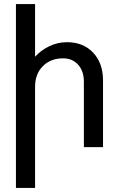

<svg xmlns="http://www.w3.org/2000/svg" viewBox="-20 -721 578 941"><path d="M151.9 -701.2V-442.9Q181.6 -475.6 222.2 -494.9Q262.7 -514.2 308.1 -514.2Q388.2 -514.2 436.5 -462.9Q484.9 -411.6 484.9 -327.1V0H391.1V-320.8Q391.1 -372.6 363 -403.8Q335 -435.1 289.1 -435.1Q228 -435.1 189.9 -396.7Q151.9 -358.4 151.9 -295.9V200.2H58.1V-701.2Z"/></svg>

Font: LT Superior Med
Style: Regular
Weight: 500
Designer: Daniel Lyons
Foundry: LyonsType
Version: Version 1.000